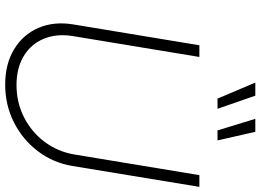

<svg xmlns="http://www.w3.org/2000/svg" viewBox="-150 -830 990 729"><g transform="rotate(90 344.5 -465.0)"><path d="M300.8 9.8Q222.2 9.8 166.3 -24.2Q110.4 -58.1 85.2 -116.9Q60.1 -175.8 72.3 -249.5L151.4 -727.5H195.8L116.7 -248.5Q106.4 -186 126.5 -137.2Q146.5 -88.4 192.1 -60.8Q237.8 -33.2 302.2 -33.2Q369.1 -33.2 425 -61.8Q481 -90.3 518.1 -139.9Q555.2 -189.5 565.9 -252L644.5 -727.5H689L609.9 -246.6Q597.7 -172.4 553.7 -114.5Q509.8 -56.6 444.1 -23.4Q378.4 9.8 300.8 9.8ZM474.6 -796.4 430.7 -939.9H480L512.7 -796.4ZM354 -796.4 293 -939.9H342.8L392.6 -796.4Z"/></g></svg>

Font: Inter 28pt ExtraLight
Style: Italic
Weight: 250
Italic angle: -9.3988°
Designer: Rasmus Andersson
Foundry: rsms
Version: Version 4.001;git-66647c0bb